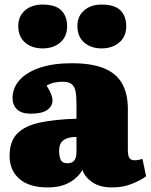

<svg xmlns="http://www.w3.org/2000/svg" viewBox="-20 -807 660 841"><path d="M189 14Q108 14 65 -23.5Q22 -61 22 -124Q22 -188 55.5 -222Q89 -256 154 -270Q219 -284 315 -287V-352Q315 -385 311 -406.5Q307 -428 294 -438.5Q281 -449 254 -449Q235 -449 217 -445Q199 -441 184 -432Q193 -418 199 -405.5Q205 -393 207.5 -384Q210 -375 210 -367Q210 -342 187 -325.5Q164 -309 115 -309Q74 -309 54.5 -328Q35 -347 35 -377Q35 -422 66 -456.5Q97 -491 155 -510.5Q213 -530 294 -530Q380 -530 434 -508.5Q488 -487 514 -442.5Q540 -398 540 -330V-150Q540 -127 546 -116Q552 -105 571 -105Q580 -105 588.5 -107Q597 -109 604 -111L620 -35Q598 -18 558.5 -2Q519 14 471 14Q417 14 384 -9Q351 -32 341 -63Q333 -47 314 -29Q295 -11 264.5 1.5Q234 14 189 14ZM274 -92Q288 -92 297 -97Q306 -102 310.5 -113Q315 -124 315 -140V-207Q289 -207 272 -200.5Q255 -194 247 -181Q239 -168 239 -145Q239 -122 246 -107Q253 -92 274 -92ZM425 -595Q378 -595 348.5 -621Q319 -647 319 -693Q319 -736 348.5 -761.5Q378 -787 425 -787Q482 -787 507.5 -761.5Q533 -736 533 -692Q533 -647 502.5 -621Q472 -595 425 -595ZM167 -595Q119 -595 89.5 -621Q60 -647 60 -693Q60 -736 89.5 -761.5Q119 -787 167 -787Q223 -787 248.5 -761.5Q274 -736 274 -692Q274 -647 244 -621Q214 -595 167 -595Z"/></svg>

Font: Literata Black
Style: Regular
Weight: 900
Designer: Latin by Veronika Burian and Jose Scaglione. Greek by Irene Vlachou. Cyrillic by Vera Evstafieva.
Foundry: TypeTogether
Version: Version 3.103;gftools[0.9.29]